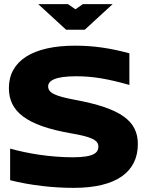

<svg xmlns="http://www.w3.org/2000/svg" viewBox="-20 -900 710 929"><path d="M606 -489V-642C513 -667 435 -679 343 -679C138 -679 23 -605 23 -474C23 -361 106 -293 323 -255C423 -238 456 -222 456 -191C456 -162 436 -139 333 -139C224 -139 114 -157 29 -181V-28C129 -3 236 9 337 9C544 9 647 -69 647 -203C647 -316 563 -376 343 -417C246 -435 213 -451 213 -482C213 -509 245 -531 349 -531C430 -531 504 -518 606 -489ZM165 -880 300 -756H390L525 -880H381L345 -855L309 -880Z"/></svg>

Font: LT Wave Black
Style: Regular
Weight: 900
Designer: Daniel Lyons
Version: Version 2.5 (Glyphs App)